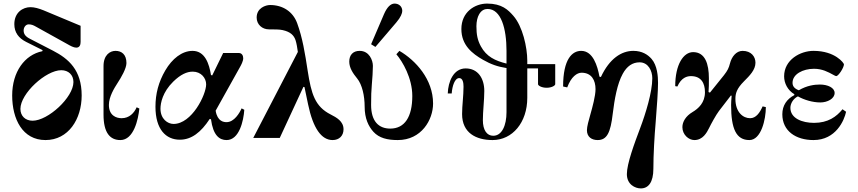

<svg xmlns="http://www.w3.org/2000/svg" viewBox="-20 -770 4788 1072"><path d="M94 -162C94 -248 236 -378 322 -378C362 -378 390 -352 390 -312C390 -226 248 -96 162 -96C122 -96 94 -122 94 -162ZM48 -237C48 -105 106 12 234 12C362 12 436 -105 436 -237C436 -379 363 -442 276 -487L148 -553C122 -566 112 -580 112 -600C112 -619 125 -634 140 -634C156 -634 167 -629 181 -621L354 -525C373 -514 391 -504 406 -504C425 -504 430 -520 430 -536V-626L224 -712C197 -723 172 -730 150 -730C108 -730 60 -701 60 -635C60 -589 84 -557 126 -536L218 -490L216 -484C118 -464 48 -369 48 -237Z M558 -130C558 -29 594 12 652 12C727 12 752 -104 758 -164L743 -171C729 -139 702 -110 659 -110C629 -110 588 -125 588 -184C588 -230 618 -278 636 -306C657 -338 686 -388 686 -418C686 -466 659 -486 625 -486C594 -486 558 -463 558 -401Z M848 -174C848 -48 906 10 984 10C1049 10 1102 -31 1151 -106L1158 -104C1170 -14 1205 12 1245 12C1316 12 1340 -96 1344 -157L1329 -165C1318 -140 1288 -88 1245 -88C1230 -88 1194 -91 1184 -152L1319 -394C1327 -408 1338 -429 1338 -445C1338 -460 1330 -474 1314 -474H1226L1165 -349L1158 -351C1148 -413 1125 -486 1055 -486C996 -486 941 -442 903 -377C865 -312 848 -246 848 -174ZM876 -163C876 -195 888 -256 947 -314C989 -355 1024 -370 1056 -370C1103 -370 1131 -334 1131 -299C1131 -241 1051 -78 949 -78C916 -78 876 -106 876 -163Z M1394 0H1542L1674 -285L1680 -284L1700 -188C1728 -53 1775 12 1837 12C1874 12 1898 -12 1898 -48C1898 -93 1859 -114 1826 -131C1739 -175 1718 -245 1698 -374C1683 -473 1669 -559 1639 -641C1615 -706 1558 -742 1488 -742C1464 -742 1413 -726 1413 -672C1413 -633 1444 -606 1482 -606C1512 -606 1541 -606 1558 -602C1603 -592 1621 -572 1630 -546C1636 -528 1640 -502 1643 -480Z M2052 -523 2076 -508 2193 -645C2218 -674 2226 -697 2226 -709C2226 -734 2207 -750 2183 -750C2161 -750 2141 -730 2124 -691ZM1930 -426C1930 -391 1951 -360 1974 -332C2002 -298 2016 -235 2016 -174C2016 -109 2037 -65 2065 -34C2097 1 2143 12 2201 12C2333 12 2398 -101 2398 -192C2398 -327 2301 -433 2210 -486L2193 -467C2228 -426 2282 -334 2282 -234C2282 -118 2240 -52 2159 -52C2095 -52 2052 -92 2052 -184C2052 -234 2053 -264 2056 -297C2059 -331 2062 -374 2062 -402C2062 -433 2042 -486 1988 -486C1951 -486 1930 -463 1930 -426Z M2480 -248H2502C2505 -290 2519 -334 2544 -334C2564 -334 2568 -308 2568 -286C2568 -262 2566 -233 2564 -208C2562 -184 2560 -157 2560 -133C2560 -28 2638 12 2730 12C2841 12 2924 -86 2924 -224V-388H2984V-300C2984 -292 3004 -280 3032 -280C3060 -280 3080 -292 3080 -300V-412H2924V-431C2924 -506 2898 -623 2846 -682C2817 -715 2782 -750 2700 -750C2631 -750 2556 -703 2556 -608C2556 -518 2616 -471 2677 -436C2721 -411 2757 -398 2808 -390V-144C2808 -69 2782 -12 2734 -12C2698 -12 2676 -44 2676 -99C2676 -124 2678 -152 2680 -180C2682 -208 2684 -238 2684 -262C2684 -333 2648 -388 2580 -388C2512 -388 2482 -314 2480 -248ZM2640 -624C2640 -650 2646 -675 2655 -690C2668 -713 2686 -720 2702 -720C2778 -720 2808 -610 2808 -486V-415C2744 -431 2696 -454 2665 -511C2646 -546 2640 -577 2640 -624Z M3124 -287 3147 -282C3169 -342 3202 -364 3227 -364C3283 -364 3305 -322 3305 -272C3305 -235 3288 -172 3276 -130C3267 -99 3257 -63 3257 -43C3257 -5 3284 12 3317 12C3369 12 3389 -30 3401 -134C3411 -216 3426 -302 3457 -358C3480 -400 3511 -422 3551 -422C3600 -422 3622 -374 3622 -333C3622 -256 3585 -136 3554 -54C3522 31 3480 144 3480 202C3480 260 3526 282 3558 282C3600 282 3628 248 3628 172C3628 94 3634 -10 3641 -90C3648 -177 3654 -264 3654 -307C3654 -344 3650 -404 3618 -441C3597 -465 3565 -486 3516 -486C3450 -486 3383 -443 3335 -340L3327 -342C3316 -402 3291 -486 3225 -486C3175 -486 3124 -441 3124 -287Z M3750 -289 3762 -287C3784 -337 3816 -345 3838 -345C3894 -345 3916 -307 3916 -255C3916 -197 3880 -164 3846 -144C3809 -122 3790 -90 3790 -60C3790 -18 3825 12 3857 12C3904 12 3926 -29 3939 -55C3949 -76 3978 -129 3994 -150L4061 -237L4065 -235C4063 -213 4062 -195 4062 -183C4062 -50 4091 12 4164 12C4230 12 4256 -104 4256 -172L4238 -176C4222 -140 4201 -110 4168 -110C4129 -110 4086 -143 4086 -218C4086 -248 4093 -275 4134 -316C4166 -348 4198 -380 4198 -420C4198 -454 4174 -486 4126 -486C4090 -486 4065 -452 4056 -417C4049 -390 4043 -377 4022 -350L3944 -253L3936 -256C3938 -286 3938 -294 3938 -333C3938 -413 3917 -479 3850 -479C3796 -479 3750 -410 3750 -289Z M4348 -132C4348 -38 4424 12 4522 12C4647 12 4694 -98 4704 -146L4684 -160C4650 -118 4603 -84 4525 -84C4459 -84 4393 -109 4393 -168C4393 -193 4410 -220 4435 -232C4470 -212 4518 -198 4560 -198C4600 -198 4640 -219 4640 -251C4640 -280 4602 -298 4558 -298C4528 -298 4486 -293 4440 -266C4413 -276 4405 -291 4405 -308C4405 -356 4463 -386 4525 -386C4571 -386 4604 -368 4633 -352C4640 -348 4646 -345 4649 -345C4661 -345 4692 -392 4692 -411C4692 -417 4644 -486 4522 -486C4448 -486 4358 -436 4358 -344C4358 -305 4378 -266 4415 -244V-239C4373 -217 4348 -181 4348 -132Z"/></svg>

Font: Old Standard
Style: Bold
Weight: 700
Designer: Alexey Kryukov <alexios@thessalonica.org.ru>
Version: Version 2.0.2